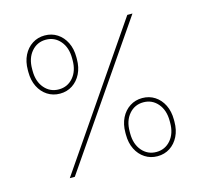

<svg xmlns="http://www.w3.org/2000/svg" viewBox="-107 -852 1029 978"><g transform="rotate(-15 408.0 -363.5)"><path d="M209.5 -428.7Q172.9 -428.7 143.8 -447.5Q114.7 -466.3 98.1 -499.5Q81.5 -532.7 81.5 -576.7V-586.9Q81.5 -631.3 98.1 -664.6Q114.7 -697.8 143.8 -716.6Q172.9 -735.4 209.5 -735.4Q246.6 -735.4 275.4 -716.6Q304.2 -697.8 320.8 -664.6Q337.4 -631.3 337.4 -586.9V-576.7Q337.4 -532.7 320.8 -499.5Q304.2 -466.3 275.4 -447.5Q246.6 -428.7 209.5 -428.7ZM209.5 -451.2Q255.4 -451.2 285.2 -485.8Q314.9 -520.5 314.9 -576.7V-586.9Q314.9 -643.6 285.2 -678.2Q255.4 -712.9 209.5 -712.9Q163.6 -712.9 133.8 -678.2Q104 -643.6 104 -586.9V-576.7Q104 -520.5 133.8 -485.8Q163.6 -451.2 209.5 -451.2ZM606.9 7.8Q570.3 7.8 541.3 -11Q512.2 -29.8 495.6 -63Q479 -96.2 479 -140.1V-150.4Q479 -194.8 495.6 -228Q512.2 -261.2 541.3 -280Q570.3 -298.8 606.9 -298.8Q644 -298.8 672.9 -280Q701.7 -261.2 718.3 -228Q734.9 -194.8 734.9 -150.4V-140.1Q734.9 -96.2 718.3 -63Q701.7 -29.8 672.9 -11Q644 7.8 606.9 7.8ZM606.9 -14.6Q652.8 -14.6 682.6 -49.3Q712.4 -84 712.4 -140.1V-150.4Q712.4 -207 682.6 -241.7Q652.8 -276.4 606.9 -276.4Q561 -276.4 531.2 -241.7Q501.5 -207 501.5 -150.4V-140.1Q501.5 -84 531.2 -49.3Q561 -14.6 606.9 -14.6ZM145.5 0 643.6 -727.5H670.9L171.9 0Z"/></g></svg>

Font: Inter 24pt Thin
Style: Regular
Weight: 250
Designer: Rasmus Andersson
Foundry: rsms
Version: Version 4.001;git-66647c0bb